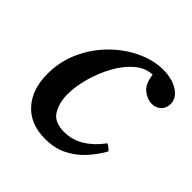

<svg xmlns="http://www.w3.org/2000/svg" viewBox="-138 -589 711 711"><g transform="rotate(45 217.0 -233.5)"><path d="M196 12Q119 12 75.5 -36Q32 -84 32 -165Q32 -230 58 -287Q84 -344 127 -387Q170 -430 222 -454.5Q274 -479 325 -479Q372 -479 403 -459Q434 -439 434 -408Q434 -387 420 -373Q406 -359 383 -359Q361 -359 338 -376.5Q315 -394 310 -438Q273 -437 241.5 -410Q210 -383 187 -341Q164 -299 151 -252Q138 -205 138 -163Q138 -120 157 -88Q176 -56 228 -56Q271 -56 307.5 -79Q344 -102 371 -140Q387 -132 395 -121Q376 -87 348.5 -56.5Q321 -26 283.5 -7Q246 12 196 12Z"/></g></svg>

Font: Tiro Bangla
Style: Italic
Weight: 400
Italic angle: -11°
Designer: Bangla: John Hudson & Fiona Ross, assisted by Neelakash Kshetrimayum. Latin: John Hudson with Paul Hanslow, assisted by 
Foundry: Tiro Typeworks Ltd.
Version: Version 1.60